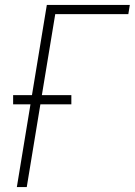

<svg xmlns="http://www.w3.org/2000/svg" viewBox="-20 -755 544 775"><path d="M48 0 103 -334H33V-371H109L169 -735H504L498 -698H203L149 -371H268V-334H143L88 0Z"/></svg>

Font: Iosevka SS04 Extralight
Style: Italic
Weight: 200
Italic angle: -9°
Monospace: yes
Designer: Belleve Invis
Foundry: Belleve Invis
Version: Version 19.0.0; ttfautohint (v1.8.4)